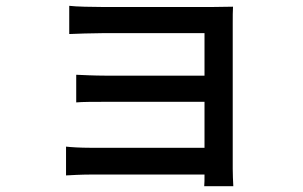

<svg xmlns="http://www.w3.org/2000/svg" viewBox="-20 -576 1040 660"><path d="M218 -556V-459C239 -460 299 -462 330 -462H683V-316H340C305 -316 265 -318 242 -319V-224C264 -226 305 -226 341 -226H683V-68H291C256 -68 224 -70 207 -72V27C224 26 261 24 291 24H683C683 40 683 55 682 64H782C781 48 780 20 780 4V-495C780 -515 780 -541 781 -553C767 -553 736 -552 713 -552H330C299 -552 241 -553 218 -556Z"/></svg>

Font: DAIFUKU Sans JP Medium
Style: Regular
Weight: 500
Designer: Original font ‘Source Han Sans JP’ : Ryoko NISHIZUKA  (kana, bopomofo & ideographs); Paul D. Hunt (Latin, Greek & Cyrill
Foundry: Daifuku
Version: Version 1.000